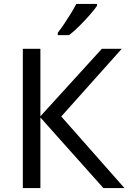

<svg xmlns="http://www.w3.org/2000/svg" viewBox="-20 -964 658 984"><path d="M618 0H510L187 -362V0H97V-714H187V-368L502 -714H604L294 -367ZM477 -934Q465 -916 440 -887.5Q415 -859 386.5 -830.5Q358 -802 334 -784H276V-796Q291 -815 308.5 -841Q326 -867 343 -894.5Q360 -922 371 -944H477Z"/></svg>

Font: RS Noto Sans
Style: Regular
Weight: 400
Designer: Monotype Design Team
Foundry: Monotype Imaging Inc.
Version: Version 3.10